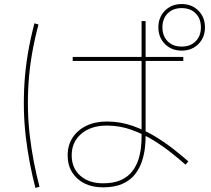

<svg xmlns="http://www.w3.org/2000/svg" viewBox="-20 -872 1040 948"><path d="M488 53Q436 53 397 33.5Q358 14 336 -21.5Q314 -57 314 -105Q314 -155 338.5 -192.5Q363 -230 406.5 -251Q450 -272 508 -272Q574 -272 635 -250.5Q696 -229 748 -197Q800 -165 841.5 -132Q883 -99 910 -75L896 -59Q869 -83 828.5 -115.5Q788 -148 738 -179Q688 -210 629.5 -231Q571 -252 508 -252Q429 -252 381.5 -211.5Q334 -171 334 -105Q334 -42 376.5 -4.5Q419 33 488 33Q542 33 577 17Q612 1 632.5 -25.5Q653 -52 663 -83Q673 -114 676 -144Q679 -174 679 -197V-768H699V-197Q699 -174 695.5 -142Q692 -110 681 -76Q670 -42 647.5 -12.5Q625 17 586 35Q547 53 488 53ZM155 56Q123 -66 107.5 -195.5Q92 -325 101 -465Q110 -605 150 -757L170 -751Q130 -601 121 -463.5Q112 -326 127.5 -198.5Q143 -71 175 50ZM339 -571V-591H885V-571ZM877 -622Q827 -622 794.5 -654.5Q762 -687 762 -737Q762 -787 794.5 -819.5Q827 -852 877 -852Q927 -852 959.5 -819.5Q992 -787 992 -737Q992 -687 959.5 -654.5Q927 -622 877 -622ZM877 -642Q920 -642 946 -668Q972 -694 972 -737Q972 -780 946 -806Q920 -832 877 -832Q834 -832 808 -806Q782 -780 782 -737Q782 -694 808 -668Q834 -642 877 -642Z"/></svg>

Font: Murecho Thin
Style: Regular
Weight: 100
Designer: Neil Summerour
Foundry: Positype
Version: Version 1.010